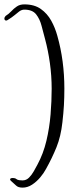

<svg xmlns="http://www.w3.org/2000/svg" viewBox="-23 -705 345 877"><path d="M80 152Q60 152 50.5 142.5Q41 133 29 123Q23 118 23 115Q23 108 36 108Q46 108 52 113Q57 117 65 118Q73 119 80 119Q97 119 109.5 106.5Q122 94 131.5 77Q141 60 148 47Q175 -3 189 -62Q203 -121 208 -182.5Q213 -244 213 -299Q213 -358 205 -416Q197 -474 183 -526Q175 -555 167 -586.5Q159 -618 142 -639.5Q125 -661 88 -661Q76 -661 64.5 -652.5Q53 -644 44 -636Q37 -630 29.5 -625Q22 -620 11 -613Q7 -611 6 -611Q-3 -611 -3 -621Q-3 -626 1 -629V-631Q17 -641 28.5 -653.5Q40 -666 54 -675.5Q68 -685 88 -685Q134 -685 163.5 -664Q193 -643 211 -610.5Q229 -578 239 -541Q271 -428 271 -300Q271 -260 269 -224.5Q267 -189 262 -146Q255 -82 235 -32.5Q215 17 187 67Q177 86 160.5 105.5Q144 125 123.5 138.5Q103 152 80 152Z"/></svg>

Font: Ruge Boogie
Style: Regular
Weight: 400
Designer: Robert E. Leuschke
Foundry: Robert E. Leuschke
Version: Version 1.010; ttfautohint (v1.8.3)